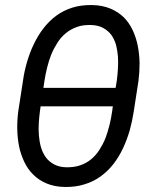

<svg xmlns="http://www.w3.org/2000/svg" viewBox="-20 -741 621 771"><path d="M517.1 -293.5 536.1 -416.5C539.1 -439.9 540.5 -463.9 540.5 -487.8C540 -511.7 537.6 -534.7 533.2 -557.1C528.8 -579.1 522 -600.1 512.7 -620.1C503.4 -639.6 491.7 -656.7 477.1 -671.4C461.9 -686 444.3 -697.8 423.3 -706.5C402.3 -715.3 377.9 -720.2 350.1 -720.7C321.3 -721.2 294.4 -717.8 270.5 -710.4C246.6 -702.6 224.6 -691.9 205.6 -677.7C186.5 -663.6 169.4 -646.5 154.3 -627C139.2 -607.4 126.5 -586.4 115.7 -563.5C104.5 -540.5 95.7 -516.6 88.4 -491.7C81.1 -466.8 75.7 -441.4 72.3 -416.5L53.2 -293C50.3 -269.5 48.8 -246.1 49.3 -222.2C49.8 -198.2 52.2 -175.3 56.6 -153.3C61 -131.3 68.4 -110.4 77.6 -90.8C86.9 -71.3 98.6 -54.2 113.8 -39.6C128.4 -24.9 146 -13.2 167 -4.4C188 4.4 211.9 9.3 239.7 9.8C269 10.3 295.9 6.8 319.8 -1C343.8 -8.3 365.7 -19 384.8 -33.2C403.8 -46.9 420.9 -63.5 436 -83C450.7 -102.1 463.4 -123 474.1 -146C484.9 -168.9 493.7 -192.9 501 -217.8C507.8 -242.7 513.2 -268.1 517.1 -293.5ZM444.3 -388.2H154.3L158.7 -417.5C161.1 -434.6 165 -452.1 169.4 -470.2C173.8 -488.3 179.2 -505.4 186 -522.5C192.9 -539.1 201.2 -554.7 210.9 -569.8C220.2 -584.5 231.4 -597.2 244.6 -607.9C257.8 -618.7 272.5 -627 289.1 -632.8C305.2 -638.7 323.7 -641.1 344.7 -640.6C364.3 -640.1 380.9 -636.2 394 -628.9C407.2 -621.6 418.5 -612.3 426.8 -601.1C435.1 -589.4 441.4 -576.2 445.8 -561.5C449.7 -546.4 452.1 -530.8 453.6 -514.6C454.6 -498.5 454.6 -481.9 453.6 -465.8C452.6 -449.2 451.2 -433.6 449.2 -418.5ZM143.1 -314H433.1L430.2 -293C427.7 -275.4 424.3 -257.8 419.9 -239.7C415.5 -221.7 410.2 -204.1 403.8 -187C397 -169.9 388.7 -154.3 379.4 -139.6C370.1 -125 358.9 -112.3 346.2 -101.6C333 -90.8 318.4 -82.5 301.8 -77.1C285.2 -71.3 266.1 -68.8 245.1 -69.3C225.6 -69.8 209.5 -74.2 196.3 -81.5C183.1 -88.9 171.9 -98.1 163.6 -109.9C155.3 -121.6 148.9 -134.8 144.5 -149.9C140.1 -165 137.7 -180.7 136.2 -196.8C134.8 -212.9 134.8 -229.5 135.7 -246.1C136.7 -262.2 138.2 -277.8 140.1 -292.5Z"/></svg>

Font: Roboto Condensed
Style: Italic
Weight: 400
Designer: Google
Version: Version 1.000;PS 001.000;hotconv 1.0.88;makeotf.lib2.5.64775